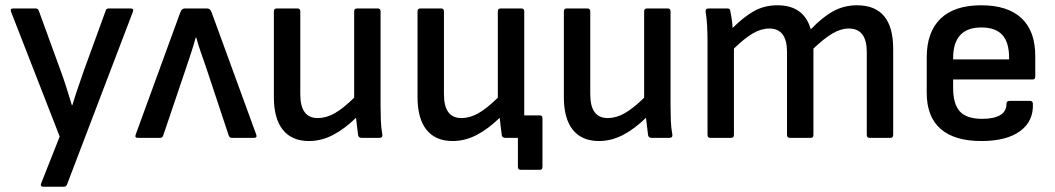

<svg xmlns="http://www.w3.org/2000/svg" viewBox="-20 -522 3996 727"><path d="M144 185Q131 185 136 172L206 -5L22 -477Q17 -490 30 -490H115Q124 -490 127 -481L209 -256Q221 -224 231.5 -190.5Q242 -157 252 -124H254Q264 -157 275.5 -190.5Q287 -224 298 -256L380 -481Q382 -490 392 -490H474Q488 -490 483 -477L234 176Q231 185 222 185Z M502 0Q489 0 494 -13L663 -476Q668 -490 680 -490H764Q776 -490 781 -476L950 -13Q955 0 942 0H858Q849 0 846 -9L761 -265Q751 -294 741 -322.5Q731 -351 723 -380H721Q713 -350 703.5 -321.5Q694 -293 684 -263L598 -9Q595 0 586 0Z M1150 12Q1085 12 1051 -30.5Q1017 -73 1017 -154V-479Q1017 -490 1028 -490H1106Q1117 -490 1117 -479V-165Q1117 -75 1183 -75Q1215 -75 1247 -93Q1279 -111 1321 -152V-479Q1321 -490 1332 -490H1410Q1421 -490 1421 -479V-123Q1421 -95 1422 -66.5Q1423 -38 1428 -11Q1429 0 1416 0H1349Q1338 0 1336 -10Q1334 -26 1332 -42.5Q1330 -59 1328 -76Q1285 -34 1241 -11Q1197 12 1150 12Z M1694 12Q1629 12 1595 -30.5Q1561 -73 1561 -154V-479Q1561 -490 1572 -490H1650Q1661 -490 1661 -479V-165Q1661 -75 1727 -75Q1759 -75 1791 -93Q1823 -111 1865 -152V-479Q1865 -490 1876 -490H1954Q1965 -490 1965 -479V-123Q1965 -114 1965 -104Q1965 -94 1965 -85H2024Q2034 -85 2034 -74V110Q2034 121 2024 121H1952Q1941 121 1941 110V0H1893Q1882 0 1880 -10Q1878 -26 1876 -42.5Q1874 -59 1872 -76Q1829 -34 1785 -11Q1741 12 1694 12Z M2248 12Q2183 12 2149 -30.5Q2115 -73 2115 -154V-479Q2115 -490 2126 -490H2204Q2215 -490 2215 -479V-165Q2215 -75 2281 -75Q2313 -75 2345 -93Q2377 -111 2419 -152V-479Q2419 -490 2430 -490H2508Q2519 -490 2519 -479V-123Q2519 -95 2520 -66.5Q2521 -38 2526 -11Q2527 0 2514 0H2447Q2436 0 2434 -10Q2432 -26 2430 -42.5Q2428 -59 2426 -76Q2383 -34 2339 -11Q2295 12 2248 12Z M2670 0Q2659 0 2659 -11V-366Q2659 -394 2657.5 -423.5Q2656 -453 2652 -477Q2650 -490 2664 -490H2734Q2744 -490 2745 -482Q2748 -468 2750.5 -451Q2753 -434 2754 -416Q2797 -459 2836 -480.5Q2875 -502 2924 -502Q3024 -502 3050 -411Q3094 -457 3135 -479.5Q3176 -502 3225 -502Q3362 -502 3362 -337V-11Q3362 0 3351 0H3273Q3262 0 3262 -11V-325Q3262 -414 3194 -414Q3164 -414 3132.5 -395.5Q3101 -377 3060 -338V-11Q3060 0 3050 0H2971Q2960 0 2960 -11V-325Q2960 -414 2893 -414Q2862 -414 2830.5 -395.5Q2799 -377 2759 -338V-11Q2759 0 2748 0Z M3696 12Q3594 12 3541.5 -34Q3489 -80 3489 -171V-304Q3489 -401 3541.5 -451.5Q3594 -502 3695 -502Q3796 -502 3848 -453Q3900 -404 3900 -310V-232Q3900 -221 3890 -221H3589V-189Q3589 -128 3614.5 -100Q3640 -72 3699 -72Q3743 -72 3767 -86Q3791 -100 3791 -129Q3791 -140 3803 -140H3880Q3890 -140 3891 -130Q3894 -63 3842.5 -25.5Q3791 12 3696 12ZM3589 -297H3801V-302Q3801 -362 3775 -390Q3749 -418 3696 -418Q3589 -418 3589 -302Z"/></svg>

Font: Sofia Sans SemiBold
Style: Regular
Weight: 600
Designer: Botio Nikoltchev, Ani Petrova
Foundry: lettersoup
Version: Version 4.101; ttfautohint (v1.8.4.7-5d5b)